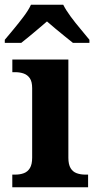

<svg xmlns="http://www.w3.org/2000/svg" viewBox="-35 -786 407 806"><path d="M16.6 0V-53H29Q49.3 -53 65.2 -59Q81.1 -64.9 90.5 -80.3Q100 -95.7 100 -124.1V-416.1Q100 -443.2 90.3 -457.4Q80.5 -471.7 64.6 -477.3Q48.7 -483 29 -483H16.8V-536H252V-123.9Q252 -95.8 261.3 -80.3Q270.5 -64.8 286.9 -58.9Q303.3 -53 323 -53H334.8V0ZM-14.9 -619Q1.1 -638 22.7 -664Q44.3 -690 64.6 -717Q84.9 -744 94.9 -766H230.5Q241.5 -744 261.3 -717Q281.2 -690 303.3 -664Q325.4 -638 340.4 -619V-606H271.2Q257.4 -617 237.4 -633.2Q217.3 -649.3 197.3 -666.1Q177.2 -682.9 162.2 -696Q147.2 -682.9 127.2 -666.1Q107.2 -649.3 87.9 -633.2Q68.6 -617 54.2 -606H-14.9Z"/></svg>

Font: Noto Serif Gurmukhi
Style: Regular
Weight: 400
Designer: Vaibhav Singh and the Monotype Design Team
Foundry: Monotype Imaging Inc.
Version: Version 2.003